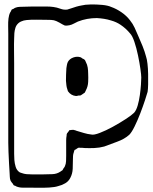

<svg xmlns="http://www.w3.org/2000/svg" viewBox="-20 -611 701 882"><path d="M651 -351Q655 -340 657.5 -318Q660 -296 660.5 -271Q661 -246 660.5 -223.5Q660 -201 658 -189Q655 -178 646 -150.5Q637 -123 624.5 -90.5Q612 -58 598.5 -30.5Q585 -3 574 8Q552 28 517 40.5Q482 53 459 62Q437 68 414 69Q391 70 368 69Q363 68 358 68Q353 68 348 68Q347 68 344.5 67.5Q342 67 340 68Q337 69 334 71Q331 73 329 75Q328 76 325.5 76.5Q323 77 322 79Q321 80 320.5 83.5Q320 87 319 89Q316 97 315.5 105Q315 113 315 121Q315 142 314 164.5Q313 187 303 206Q295 222 279.5 231Q264 240 247 244Q232 249 206 250.5Q180 252 154 251.5Q128 251 113 251Q99 251 83.5 251Q68 251 54 245Q52 243 48 242Q44 241 42 239Q41 237 39.5 234Q38 231 36 230Q35 228 32.5 225Q30 222 29 220Q25 211 25 200.5Q25 190 24 181Q23 166 21.5 139.5Q20 113 19 86.5Q18 60 18 45V-456Q18 -473 17.5 -491Q17 -509 19 -526Q20 -534 22 -541.5Q24 -549 28 -556Q30 -558 31 -561Q32 -564 33 -566Q35 -568 38 -569Q41 -570 43 -571Q46 -574 52 -576Q60 -579 69.5 -579.5Q79 -580 87 -580Q107 -581 127 -581Q147 -581 166 -581Q180 -581 195.5 -581Q211 -581 225 -579Q241 -577 257 -571Q273 -565 289 -567Q294 -568 298.5 -570Q303 -572 308 -573Q319 -577 331 -580.5Q343 -584 355 -586Q370 -590 396.5 -590.5Q423 -591 449.5 -588.5Q476 -586 491 -579Q514 -571 537.5 -555Q561 -539 577 -518Q590 -502 598.5 -483.5Q607 -465 615 -446Q625 -424 635 -399Q645 -374 651 -351ZM596 -93Q606 -104 612.5 -126.5Q619 -149 622.5 -174.5Q626 -200 627.5 -222Q629 -244 629 -255Q629 -266 625 -294.5Q621 -323 614 -356.5Q607 -390 597.5 -418.5Q588 -447 577 -458Q568 -469 557 -479Q546 -489 534 -497Q515 -510 490 -517Q474 -522 458 -524.5Q442 -527 425 -528Q379 -528 338 -512Q329 -508 319 -502.5Q309 -497 299 -495Q295 -494 288 -493.5Q281 -493 277 -494Q272 -496 267 -499Q260 -503 253 -507Q246 -511 239 -514Q228 -519 215 -519.5Q202 -520 191 -520Q169 -520 147 -520.5Q125 -521 103 -519Q89 -518 76 -512Q63 -506 55 -493Q54 -492 53 -489Q52 -486 51 -484Q47 -471 46 -459Q45 -447 45 -434Q44 -412 44.5 -377Q45 -342 45 -319V68Q45 81 45 95.5Q45 110 46 124Q47 139 52 155.5Q57 172 71 181Q73 182 75.5 182.5Q78 183 80 184Q91 188 101.5 189Q112 190 125 190H181Q201 190 221.5 189Q242 188 258 177Q260 175 263 173.5Q266 172 267 171Q271 165 272 162Q274 160 275.5 157.5Q277 155 278 153Q283 142 283.5 129Q284 116 284 105V33Q284 28 284.5 22.5Q285 17 286 12Q286 6 287 4Q288 1 290.5 -1.5Q293 -4 294 -6Q295 -7 296.5 -9.5Q298 -12 299 -13Q300 -14 303 -13.5Q306 -13 307 -14Q310 -14 313.5 -14.5Q317 -15 319 -14Q322 -14 325.5 -12.5Q329 -11 332 -10Q349 -5 365.5 0Q382 5 400 7Q411 10 438.5 -0.5Q466 -11 498 -28.5Q530 -46 557.5 -64Q585 -82 596 -93ZM374 -327Q381 -314 383 -300.5Q385 -287 385 -273Q386 -255 385 -234.5Q384 -214 375 -197Q374 -195 372.5 -191.5Q371 -188 369 -185Q368 -184 365 -182.5Q362 -181 360 -179Q358 -178 355.5 -176Q353 -174 351 -173Q348 -172 340 -172Q334 -170 329 -170Q306 -172 292 -192L289 -202Q286 -210 285 -219.5Q284 -229 283 -240Q283 -254 283.5 -268.5Q284 -283 285 -298Q286 -305 287.5 -313Q289 -321 292 -327Q300 -341 317 -347Q334 -353 350 -348Q352 -347 354.5 -345.5Q357 -344 359 -342Q365 -340 368 -337Q370 -336 371.5 -332.5Q373 -329 374 -327Z"/></svg>

Font: Rubik Vinyl
Style: Regular
Weight: 400
Designer: Hubert and Fischer, NaN
Foundry: Hubert and Fischer, NaN
Version: Version 2.200